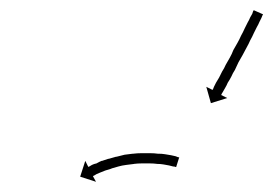

<svg xmlns="http://www.w3.org/2000/svg" viewBox="-20 -567 535 376"><path d="M324 -240Q324 -240 324 -240Q324 -240 324 -240Q324 -240 324 -240Q324 -240 324 -240Q322 -241 319 -241Q319 -241 319 -241Q319 -241 319 -241Q319 -241 319 -241Q319 -241 319 -241Q315 -242 311 -243Q311 -243 311 -243Q311 -243 311 -243Q311 -243 311 -243Q311 -243 311 -243Q306 -244 300 -245Q300 -245 300 -245Q300 -245 300 -245Q300 -245 300 -245Q300 -245 300 -245Q294 -246 288 -246Q288 -246 288 -246Q288 -246 288 -246Q288 -246 288 -246Q288 -246 288 -246Q281 -247 273 -247Q273 -247 273 -247Q273 -247 273 -247Q273 -247 273.5 -247Q274 -247 274 -247Q266 -247 258 -247Q258 -247 258 -247Q258 -247 258 -247Q258 -247 258 -247Q258 -247 258 -247Q250 -247 242 -246Q242 -246 242.5 -246Q243 -246 243 -246Q243 -246 243 -246Q243 -246 243 -246Q235 -245 227 -244Q227 -244 227 -244Q227 -244 227 -244Q227 -244 227 -244Q227 -244 227 -244Q219 -243 212 -241Q212 -241 212 -241Q212 -241 212 -241Q212 -241 212 -241Q212 -241 212 -241Q205 -239 198 -237Q198 -237 198 -237Q198 -237 198 -237Q198 -237 198.5 -237Q199 -237 199 -237Q192 -235 186 -233Q186 -233 186 -233Q186 -233 186 -233Q186 -233 186 -233Q186 -233 186 -233Q181 -231 176 -229Q176 -229 176 -229Q176 -229 176 -229Q176 -229 176 -229Q176 -229 176 -229Q172 -227 169 -226Q169 -226 169 -226Q169 -226 169 -226Q169 -226 169 -226Q169 -226 169 -226Q166 -224 164 -223Q164 -223 164 -223Q164 -223 164 -223Q164 -223 164 -223Q164 -223 164 -223Q163 -223 162 -222L168 -211L137 -221L147 -252L153 -240Q154 -241 155 -241Q155 -241 155 -241Q155 -241 155 -241Q155 -241 155 -241Q155 -241 155 -241Q157 -242 160 -244Q160 -244 160 -244Q160 -244 160 -244Q160 -244 160 -244Q160 -244 160 -244Q164 -246 169 -247Q169 -247 169 -247Q169 -247 169 -247Q169 -247 169 -247Q169 -247 169 -247Q174 -250 179 -252Q179 -252 179 -252Q179 -252 179 -252Q179 -252 179.5 -252Q180 -252 180 -252Q186 -254 192 -256Q192 -256 192.5 -256Q193 -256 193 -256Q193 -256 193 -256Q193 -256 193 -256Q200 -258 207 -260Q207 -260 207 -260Q207 -260 207 -260Q207 -260 207.5 -260Q208 -260 208 -260Q215 -262 224 -264Q224 -264 224 -264Q224 -264 224 -264Q224 -264 224 -264Q224 -264 224 -264Q232 -265 240 -266Q240 -266 240 -266Q240 -266 240 -266Q241 -266 241 -266Q241 -266 241 -266Q249 -267 257 -267Q257 -267 257 -267Q257 -267 257 -267Q258 -267 258 -267Q258 -267 258 -267Q266 -267 274 -267Q274 -267 274 -267Q274 -267 274 -267Q274 -267 274 -267Q274 -267 274 -267Q282 -267 289 -266Q289 -266 289 -266Q289 -266 289 -266Q289 -266 289.5 -266Q290 -266 290 -266Q297 -266 303 -265Q303 -265 303 -265Q303 -265 303 -265Q303 -265 303 -265Q303 -265 303 -265Q309 -264 315 -263Q315 -263 315 -263Q315 -263 315 -263Q315 -263 315 -263Q315 -263 315 -263Q320 -262 324 -261Q324 -261 324 -261Q324 -261 324 -261Q324 -261 324 -261Q324 -261 324 -261Q327 -260 329 -259Q329 -259 329 -259Q329 -259 329 -259Q329 -259 329 -259Q329 -259 329 -259Q330 -259 331 -259L325 -240Q325 -240 324 -240ZM494 -537Q493 -535 492 -532Q490 -528 488 -524Q486 -519 483 -514Q480 -508 477 -502Q474 -495 470 -488Q467 -481 463 -474Q459 -467 455 -459Q451 -452 447 -445Q444 -438 440 -430Q436 -424 433 -417Q430 -411 426 -405Q424 -400 421 -395Q419 -391 417 -388Q415 -385 414 -383Q414 -382 413 -381L425 -375L393 -365L384 -397L396 -391Q396 -391 397 -392Q398 -395 399 -397Q401 -401 403 -405Q406 -410 409 -415Q412 -421 415 -427Q419 -433 422 -440Q426 -447 430 -454Q434 -461 437 -469Q441 -476 445 -483Q449 -490 452 -497Q456 -504 459 -511Q462 -517 465 -523Q468 -528 470 -533Q472 -537 474 -540Q475 -543 476 -546V-545Q476 -546 477 -547L495 -539Q495 -538 494 -537Z"/></svg>

Font: FRB American Cursive Just Arrows Light
Style: Italic
Weight: 300
Italic angle: -25°
Version: Version 2.0;Modular Font Editor K font №1